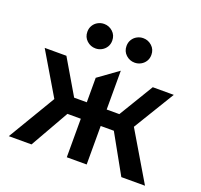

<svg xmlns="http://www.w3.org/2000/svg" viewBox="-124 -858 1045 998"><g transform="rotate(20 398.0 -359.0)"><path d="M342.6 0V-213.1H206.8V-304.1H342.6V-439.5L452.6 -518.8V-304.1H587.3V-213.1H452.6V0ZM21.9 0 178.3 -262.2 40.2 -495H160.3L296.9 -262.8L147.4 0ZM644.3 0 497.6 -262.8 638.1 -495H754.3L616.2 -268.1L775.2 0ZM288.7 -582.5Q261.3 -582.5 240.6 -601.4Q219.9 -620.3 219.9 -650.1Q219.9 -670.1 229.5 -685.4Q239 -700.8 254.7 -709.2Q270.4 -717.8 288.7 -717.8Q316.1 -717.8 336.8 -698.9Q357.4 -680.1 357.4 -650.1Q357.4 -630.2 347.9 -614.9Q338.4 -599.7 322.7 -591.1Q306.9 -582.5 288.7 -582.5ZM505.2 -582.5Q477.8 -582.5 457.1 -601.4Q436.4 -620.3 436.4 -650.1Q436.4 -670.1 446 -685.4Q455.5 -700.8 471.2 -709.2Q486.9 -717.8 505.2 -717.8Q532.6 -717.8 553.2 -698.9Q573.9 -680.1 573.9 -650.1Q573.9 -630.2 564.4 -614.9Q554.9 -599.7 539.2 -591.1Q523.4 -582.5 505.2 -582.5Z"/></g></svg>

Font: Geologica-Sharp
Style: Regular
Weight: 100
Designer: Sindre Bremnes, Frode Helland
Foundry: Monokrom Skriftforlag AS
Version: Version 1.010;gftools[0.9.28]